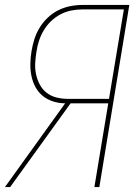

<svg xmlns="http://www.w3.org/2000/svg" viewBox="-29 -755 549 775"><path d="M-9 0 234 -338Q209 -338 185.5 -345.5Q162 -353 144 -367.5Q126 -382 114.5 -403Q103 -424 98 -448Q93 -472 93.5 -497Q94 -522 98 -547Q102 -572 109.5 -596Q117 -620 130.5 -642.5Q144 -665 163.5 -683.5Q183 -702 206 -713.5Q229 -725 254 -730Q279 -735 303 -735H493L372 0H352L408 -338H256L12 0ZM244 -356H411L471 -717H303Q281 -717 258.5 -712.5Q236 -708 215 -697Q194 -686 176.5 -669Q159 -652 147 -631.5Q135 -611 128 -589Q121 -567 118 -545Q114 -521 113 -498Q112 -475 117 -453Q122 -431 132.5 -412Q143 -393 160 -380Q177 -367 199 -361.5Q221 -356 244 -356Z"/></svg>

Font: Iosevka SS04 Thin Oblique
Style: Regular
Weight: 100
Italic angle: -9°
Monospace: yes
Designer: Belleve Invis
Foundry: Belleve Invis
Version: Version 19.0.0; ttfautohint (v1.8.4)